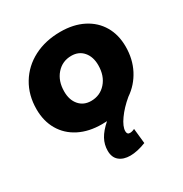

<svg xmlns="http://www.w3.org/2000/svg" viewBox="-179 -683 1002 1052"><g transform="rotate(-30 322.0 -157.0)"><path d="M495 -52Q447 -12 416.5 31Q386 74 386 103Q386 124 404 124Q418 124 434 116L444 211Q388 233 344 233Q301 233 275 211.5Q249 190 249 148Q249 109 267.5 75Q286 41 327 5Q316 6 295 6Q213 6 152 -25Q91 -56 58 -112.5Q25 -169 25 -244Q25 -333 66.5 -402Q108 -471 181.5 -509Q255 -547 350 -547Q432 -547 493 -516Q554 -485 587 -429Q620 -373 620 -298Q620 -219 587 -155.5Q554 -92 495 -52ZM308 -134Q365 -134 402 -176Q439 -218 439 -285Q439 -338 411 -370.5Q383 -403 336 -403Q279 -403 242 -361Q205 -319 205 -252Q205 -199 233 -166.5Q261 -134 308 -134Z"/></g></svg>

Font: Gontserrat
Style: Bold Italic
Weight: 700
Italic angle: -11.3°
Designer: Julieta Ulanovsky
Foundry: Julieta Ulanovsky
Version: Version 6.001